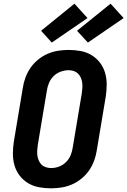

<svg xmlns="http://www.w3.org/2000/svg" viewBox="-20 -1014 691 1042"><path d="M257 8Q223 8 191 2Q159 -4 132.5 -20Q106 -36 87 -60.5Q68 -85 59 -115.5Q50 -146 50 -179Q50 -212 55 -245L104 -538Q108 -566 118.5 -594Q129 -622 146 -646.5Q163 -671 187 -690.5Q211 -710 238.5 -722Q266 -734 295 -738.5Q324 -743 352 -743Q386 -743 418 -737Q450 -731 476.5 -715Q503 -699 522 -674.5Q541 -650 550 -619.5Q559 -589 559 -556Q559 -523 554 -490L505 -197Q501 -169 490.5 -141Q480 -113 463 -88.5Q446 -64 422 -44.5Q398 -25 370.5 -13Q343 -1 314 3.5Q285 8 257 8ZM257 -102Q279 -102 300.5 -110Q322 -118 338.5 -134.5Q355 -151 363.5 -172Q372 -193 375 -215L424 -508Q426 -523 427 -537.5Q428 -552 426 -566Q424 -580 418.5 -592.5Q413 -605 403.5 -614.5Q394 -624 380.5 -628.5Q367 -633 353 -633Q331 -633 309 -625Q287 -617 270.5 -600.5Q254 -584 245.5 -563Q237 -542 234 -520L185 -227Q183 -212 182 -197.5Q181 -183 183 -169Q185 -155 190.5 -142.5Q196 -130 205.5 -120.5Q215 -111 229 -106.5Q243 -102 257 -102ZM457 -783 398 -847 580 -994 651 -916ZM261 -783 203 -847 384 -994 455 -916Z"/></svg>

Font: Iosevka Extrabold Extended
Style: Italic
Weight: 800
Width: 7
Italic angle: -9°
Monospace: yes
Designer: Belleve Invis
Foundry: Belleve Invis
Version: Version 32.5.0; ttfautohint (v1.8.4)